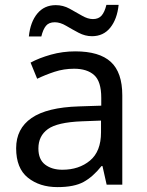

<svg xmlns="http://www.w3.org/2000/svg" viewBox="-20 -755 601 785"><path d="M288 -545Q386 -545 433 -502Q480 -459 480 -365V0H416L399 -76H395Q360 -32 321.5 -11Q283 10 215 10Q142 10 94 -28.5Q46 -67 46 -149Q46 -229 109 -272.5Q172 -316 303 -320L394 -323V-355Q394 -422 365 -448Q336 -474 283 -474Q241 -474 203 -461.5Q165 -449 132 -433L105 -499Q140 -518 188 -531.5Q236 -545 288 -545ZM314 -259Q214 -255 175.5 -227Q137 -199 137 -148Q137 -103 164.5 -82Q192 -61 235 -61Q303 -61 348 -98.5Q393 -136 393 -214V-262ZM98 -606Q104 -665 132.5 -699.5Q161 -734 208 -734Q238 -734 264.5 -719.5Q291 -705 315 -691Q339 -677 360 -677Q383 -677 395.5 -691.5Q408 -706 415 -735H465Q459 -677 431 -642Q403 -607 356 -607Q328 -607 301.5 -621Q275 -635 250.5 -649.5Q226 -664 204 -664Q180 -664 168 -649.5Q156 -635 149 -606Z"/></svg>

Font: Noto Sans Meroitic
Style: Regular
Weight: 400
Designer: Monotype Design Team
Foundry: Monotype Imaging Inc.
Version: Version 2.002; ttfautohint (v1.8.4.7-5d5b)